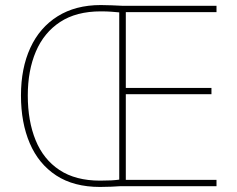

<svg xmlns="http://www.w3.org/2000/svg" viewBox="-20 -737 939 760"><path d="M379 -717Q404 -717 422 -716Q440 -715 466 -714H837V-689H478V-389H817V-364H478V-25H837V0H456Q440 1 420.5 2Q401 3 376 3Q272 3 202.5 -42.5Q133 -88 98 -169.5Q63 -251 63 -359Q63 -467 100 -547.5Q137 -628 208 -672.5Q279 -717 379 -717ZM379 -692Q282 -692 218 -650Q154 -608 122 -533Q90 -458 90 -359Q90 -258 121 -182Q152 -106 215.5 -64Q279 -22 376 -22Q401 -22 420 -23Q439 -24 452 -26V-688Q441 -689 422.5 -690.5Q404 -692 379 -692Z"/></svg>

Font: Noto Sans Khmer UI Thin
Style: Regular
Weight: 100
Designer: Danh Hong and the Monotype Design Team
Foundry: Monotype Imaging Inc.
Version: Version 2.002; ttfautohint (v1.8.4.7-5d5b)